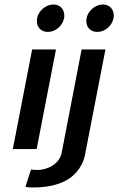

<svg xmlns="http://www.w3.org/2000/svg" viewBox="-20 -663 528 854"><path d="M37 0H143L229 -443H123ZM93 168C102 170 116 171 125 171C205 171 286 153 330 90C344 71 354 48 358 26L449 -443H343L254 18C245 63 196 93 144 93C135 93 127 92 118 91ZM144 -569C144 -541 163 -521 193 -521C227 -521 258 -548 265 -582C266 -586 266 -590 266 -594C266 -622 247 -643 218 -643C183 -643 151 -614 145 -582C144 -577 144 -573 144 -569ZM364 -569C364 -541 383 -521 413 -521C447 -521 478 -548 485 -582C486 -586 486 -590 486 -594C486 -622 467 -643 438 -643C403 -643 371 -614 365 -582C364 -577 364 -573 364 -569Z"/></svg>

Font: KpSans
Style: BoldItalic
Weight: 700
Italic angle: -11°
Version: Version 0.66